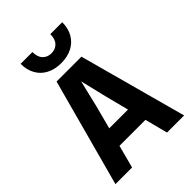

<svg xmlns="http://www.w3.org/2000/svg" viewBox="-262 -1052 1174 1174"><g transform="rotate(-45 325.0 -465.0)"><path d="M132 -148V-268H535V-148ZM217 -698H432L622 0H474L366 -418L324 -593L282 -418L172 0H28ZM317 -757Q263 -757 222.5 -778Q182 -799 160 -838Q138 -877 138 -930H240Q240 -887 261.5 -864.5Q283 -842 317 -842Q352 -842 373.5 -864.5Q395 -887 395 -930H498Q498 -877 475.5 -838Q453 -799 412.5 -778Q372 -757 317 -757Z"/></g></svg>

Font: Azeret Mono SemiBold
Style: Regular
Weight: 600
Designer: Martin Vácha
Foundry: Displaay
Version: Version 1.002